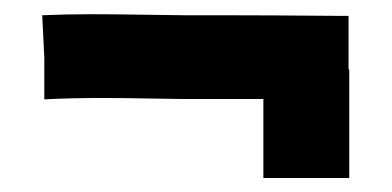

<svg xmlns="http://www.w3.org/2000/svg" viewBox="-20 -341 558 273"><path d="M40 -319.3Q72.8 -320.8 110.8 -320.8Q137.2 -320.8 182.4 -320.1Q227.5 -319.3 242.2 -319.3H300.3Q362.3 -319.3 466.8 -318.4H475.6V-242.2H476.6V-87.9H354.5V-200.2Q354.5 -200.2 241.2 -200.2Q234.4 -200.2 194.6 -200.9Q154.8 -201.7 127 -201.7Q78.6 -201.7 43 -199.7V-259.3Z"/></svg>

Font: Fantasque Sans Mono
Style: Bold
Weight: 700
Monospace: yes
Designer: Jany Belluz
Version: Version 1.8.0 ; ttfautohint (v1.8.2)